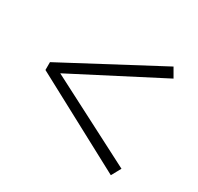

<svg xmlns="http://www.w3.org/2000/svg" viewBox="-122 -780 853 828"><g transform="rotate(30 304.5 -366.5)"><path d="M49 -348V-387L520 -637L546 -592L93 -358V-377L546 -143L520 -96Z"/></g></svg>

Font: Noto Serif TC ExtraBold
Style: Regular
Weight: 800
Designer: Ryoko NISHIZUKA 西塚涼子 (kana & ideographs); Frank Grießhammer (Latin, Greek & Cyrillic); Wenlong ZHANG 张文龙 (bopomofo); San
Foundry: Adobe
Version: Version 2.002-H1;hotconv 1.1.0;makeotfexe 2.6.0